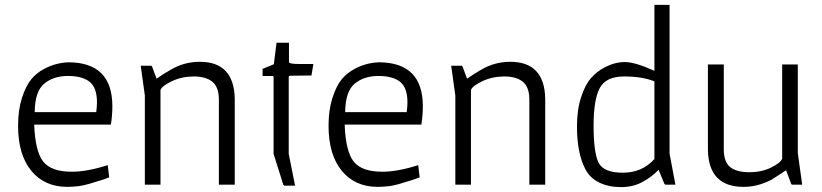

<svg xmlns="http://www.w3.org/2000/svg" viewBox="-20 -756 3367 786"><path d="M440 -321Q440 -285 434 -246H120Q124 -136 157 -94.5Q190 -53 274 -53Q337 -53 421 -80L427 -30Q404 -21 391.5 -17.5Q379 -14 365 -9.5Q351 -5 344 -3Q337 -1 324 2Q311 5 302 6Q275 9 256 9Q162 9 108 -57Q54 -123 54 -241Q54 -306 70 -355.5Q86 -405 108 -431.5Q130 -458 161 -474Q207 -499 261 -501Q440 -500 440 -321ZM377 -337Q377 -397 347 -421Q317 -445 258 -445Q199 -445 161 -413.5Q123 -382 122 -297H374Q377 -320 377 -337Z M941 0H876V-352Q875 -401 848.5 -422Q822 -443 773.5 -443Q725 -443 684.5 -424Q644 -405 637 -388V0H573V-365L556 -487H599L602 -485L621 -434Q656 -458 678 -470Q733 -503 798 -503Q938 -503 941 -352Z M1100 -440Q1100 -445 1095 -445H1055V-474L1101 -493L1112 -581H1163V-501Q1166 -494 1204 -494H1263L1255 -447L1171 -446Q1162 -446 1162 -442V-126L1188 4H1144L1140 1L1100 -126Z M1711 -321Q1711 -285 1705 -246H1391Q1395 -136 1428 -94.5Q1461 -53 1545 -53Q1608 -53 1692 -80L1698 -30Q1675 -21 1662.5 -17.5Q1650 -14 1636 -9.5Q1622 -5 1615 -3Q1608 -1 1595 2Q1582 5 1573 6Q1546 9 1527 9Q1433 9 1379 -57Q1325 -123 1325 -241Q1325 -306 1341 -355.5Q1357 -405 1379 -431.5Q1401 -458 1432 -474Q1478 -499 1532 -501Q1711 -500 1711 -321ZM1648 -337Q1648 -397 1618 -421Q1588 -445 1529 -445Q1470 -445 1432 -413.5Q1394 -382 1393 -297H1645Q1648 -320 1648 -337Z M2212 0H2147V-352Q2146 -401 2119.5 -422Q2093 -443 2044.5 -443Q1996 -443 1955.5 -424Q1915 -405 1908 -388V0H1844V-365L1827 -487H1870L1873 -485L1892 -434Q1927 -458 1949 -470Q2004 -503 2069 -503Q2209 -503 2212 -352Z M2376 -64Q2342 -129 2342 -238Q2342 -307 2359 -358.5Q2376 -410 2399.5 -436.5Q2423 -463 2453 -479Q2496 -502 2538 -502Q2580 -502 2659 -466V-736H2721V-127L2745 0H2704L2700 -3L2676 -61Q2650 -33 2611 -11.5Q2572 10 2522 10Q2472 10 2433.5 -8.5Q2395 -27 2376 -64ZM2659 -105V-423Q2609 -443 2535 -443Q2461 -443 2435.5 -396Q2410 -349 2410 -241Q2410 -133 2430 -91Q2450 -49 2529.5 -49Q2609 -49 2659 -105Z M2878 -492H2943V-141Q2944 -91 2970.5 -71Q2997 -51 3047.5 -51Q3098 -51 3136.5 -70Q3175 -89 3182 -106V-492H3246V-129L3264 0H3222L3219 -3L3198 -59Q3159 -33 3142 -22.5Q3125 -12 3092.5 -1.5Q3060 9 3024 9Q2881 9 2878 -142Z"/></svg>

Font: Gafata
Style: Regular
Weight: 400
Designer: Lautaro Hourcade
Foundry: Lautaro Hourcade
Version: Version 4.002; ttfautohint (v0.94.20-1c74) -l 7 -r 28 -G 0 -